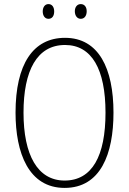

<svg xmlns="http://www.w3.org/2000/svg" viewBox="-20 -909 631 939"><path d="M189 -853C189 -833 199 -817 217 -817C235 -817 245 -831 245 -853C245 -874 235 -889 217 -889C199 -889 189 -873 189 -853ZM346 -854C346 -833 357 -817 375 -817C393 -817 404 -832 404 -854C404 -875 393 -889 375 -889C357 -889 346 -874 346 -854ZM535 -358C535 -574 463 -724 298 -724C141 -724 56 -594 56 -358C56 -161 120 10 296 10C472 10 535 -156 535 -358ZM95 -358C95 -564 161 -689 298 -689C429 -689 496 -570 496 -358C496 -147 431 -26 296 -26C164 -26 95 -151 95 -358Z"/></svg>

Font: Noto Sans Devanagari Condensed ExtraLight
Style: Regular
Weight: 200
Width: 3
Designer: Jelle Bosma - Monotype Design Team
Foundry: Monotype Imaging Inc.
Version: Version 2.004